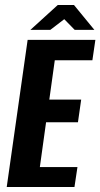

<svg xmlns="http://www.w3.org/2000/svg" viewBox="-20 -751 403 771"><path d="M7 0 91 -591H363L351 -509H200L178 -351H306L293 -260H165L140 -80H291L279 0ZM102 -631 212 -731H277L359 -631H280L238 -674L182 -631Z"/></svg>

Font: Alumni Sans
Style: Bold Italic
Weight: 700
Italic angle: -8°
Designer: Robert E. Leuschke
Foundry: Robert E. Leuschke
Version: Version 1.016